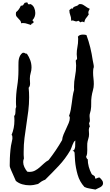

<svg xmlns="http://www.w3.org/2000/svg" viewBox="-20 -1391 908 1580"><path d="M828.1 116.2Q828.1 127.9 821.3 136.2Q814.5 144.5 804.7 149.9Q794.9 155.3 784.2 159.7Q773.4 164.1 765.6 168.9Q743.2 164.1 718.8 160.6Q694.3 157.2 674.8 147.5Q634.8 103.5 618.7 46.4Q602.5 -10.7 597.7 -67.4Q595.7 -84 595.7 -100.1Q595.7 -116.2 593.8 -132.8Q591.8 -147.5 576.2 -150.4Q587.9 -152.3 592.8 -162.6Q597.7 -172.9 598.6 -186Q599.6 -199.2 599.1 -212.4Q598.6 -225.6 600.6 -234.4Q592.8 -231.4 586.9 -221.2Q581.1 -210.9 576.2 -198.2Q571.3 -185.5 566.9 -173.3Q562.5 -161.1 558.6 -154.3Q517.6 -84 463.4 -26.4Q409.2 31.2 351.6 87.9Q335 93.8 320.3 103Q305.7 112.3 293 123Q255.9 133.8 222.7 133.8Q192.4 133.8 163.1 125.5Q133.8 117.2 110.4 97.7L74.2 15.6Q71.3 7.8 67.4 -0.5Q63.5 -8.8 61.5 -16.6Q59.6 -25.4 60.1 -35.6Q60.5 -45.9 60.5 -53.7Q60.5 -87.9 63 -122.6Q65.4 -157.2 70.3 -191.4Q72.3 -205.1 76.2 -219.7Q80.1 -234.4 82 -248V-258.8Q82 -263.7 81.1 -271Q80.1 -278.3 75.2 -280.3Q98.6 -336.9 98.6 -398.4Q98.6 -408.2 98.1 -417.5Q97.7 -426.8 96.7 -436.5Q103.5 -443.4 105.5 -452.6Q107.4 -461.9 107.4 -472.2Q107.4 -482.4 107.9 -492.2Q108.4 -502 113.3 -510.7Q112.3 -521.5 111.8 -531.7Q111.3 -542 111.3 -552.7Q111.3 -618.2 121.6 -682.1Q131.8 -746.1 131.8 -811.5V-852.5Q131.8 -866.2 132.3 -880.9Q132.8 -895.5 136.2 -909.2Q139.6 -922.9 146.5 -935.1Q153.3 -947.3 166 -956.1Q168 -956.1 169.4 -956.5Q170.9 -957 172.9 -957Q181.6 -957 186.5 -952.6Q191.4 -948.2 201.2 -949.2Q218.8 -923.8 229 -895.5Q239.3 -867.2 239.3 -835.9Q239.3 -812.5 232.4 -790Q225.6 -767.6 225.6 -743.2Q225.6 -733.4 226.6 -723.6Q227.5 -713.9 227.5 -704.1Q227.5 -694.3 225.1 -685.1Q222.7 -675.8 215.8 -668.9Q217.8 -649.4 218.8 -629.4Q219.7 -609.4 219.7 -589.8Q219.7 -534.2 212.9 -478.5Q206.1 -422.9 197.3 -367.2Q188.5 -311.5 181.6 -255.9Q174.8 -200.2 174.8 -143.6V-115.2Q174.8 -101.6 176.8 -86.9Q170.9 -73.2 170.9 -57.6Q170.9 -36.1 180.7 -15.6Q190.4 4.9 204.1 21.5Q209 22.5 213.4 22.9Q217.8 23.4 222.7 23.4Q248 23.4 268.1 12.7Q288.1 2 306.2 -13.7Q324.2 -29.3 341.8 -45.9Q359.4 -62.5 379.9 -73.2Q411.1 -113.3 438.5 -153.8Q465.8 -194.3 491.2 -238.3Q493.2 -261.7 503.4 -285.6Q513.7 -309.6 524.9 -333Q536.1 -356.4 545.4 -378.9Q554.7 -401.4 554.7 -421.9Q554.7 -432.6 547.9 -436.5Q557.6 -461.9 562.5 -489.3Q567.4 -516.6 570.8 -543.9Q574.2 -571.3 578.1 -598.1Q582 -625 589.8 -651.4Q589.8 -657.2 589.4 -663.1Q588.9 -668.9 588.9 -674.8Q588.9 -719.7 597.7 -763.2Q606.4 -806.6 606.4 -851.6Q606.4 -862.3 605 -871.6Q603.5 -880.9 603.5 -889.6Q603.5 -897.5 608.9 -899.4Q614.3 -901.4 614.3 -910.2Q614.3 -918 612.8 -926.8Q611.3 -935.5 611.3 -945.3Q611.3 -975.6 617.2 -1004.9Q623 -1034.2 623 -1064.5V-1076.2Q623 -1083 621.1 -1088.9Q627.9 -1099.6 639.6 -1103Q651.4 -1106.4 662.1 -1106.4Q679.7 -1106.4 691.4 -1102.5Q710 -1052.7 722.7 -1000.5Q735.4 -948.2 743.2 -894.5Q745.1 -881.8 748.5 -867.7Q752 -853.5 752 -839.8Q752 -836.9 750.5 -833Q749 -829.1 748 -825.2Q747.1 -817.4 746.6 -809.6Q746.1 -801.8 746.1 -793.9Q746.1 -770.5 749 -747.1Q752 -723.6 752 -699.2Q752 -671.9 744.6 -647Q737.3 -622.1 733.4 -594.7Q729.5 -566.4 730.5 -539.1Q731.4 -511.7 726.6 -483.4Q724.6 -471.7 720.7 -460.4Q716.8 -449.2 716.8 -436.5Q716.8 -427.7 718.3 -418.9Q719.7 -410.2 719.7 -400.4Q719.7 -385.7 712.9 -377.9Q714.8 -370.1 715.8 -363.8Q716.8 -357.4 719.7 -349.6Q714.8 -343.8 712.9 -336.9Q710.9 -330.1 710.9 -322.3Q710.9 -312.5 711.9 -304.2Q712.9 -295.9 712.9 -287.1Q712.9 -266.6 706.5 -248Q700.2 -229.5 698.2 -210Q697.3 -196.3 697.8 -183.1Q698.2 -169.9 698.2 -156.2Q698.2 -141.6 696.8 -127.9Q695.3 -114.3 688.5 -100.6Q690.4 -94.7 693.4 -88.9Q696.3 -83 702.1 -80.1Q702.1 -49.8 710.4 -19Q718.8 11.7 733.4 39.1Q736.3 44.9 742.2 47.9Q748 50.8 752.9 54.2Q757.8 57.6 760.7 62.5Q763.7 67.4 761.7 77.1Q763.7 78.1 767.6 78.1Q775.4 78.1 780.8 74.2Q786.1 70.3 793.9 70.3H800.8Q809.6 79.1 818.8 90.8Q828.1 102.5 828.1 116.2ZM270.5 -1284.2Q270.5 -1268.6 265.1 -1253.4Q259.8 -1238.3 249 -1227.5Q249 -1226.6 248.5 -1225.6Q248 -1224.6 248 -1223.6Q248 -1218.8 252.9 -1216.3Q257.8 -1213.9 256.8 -1209V-1207Q252 -1199.2 244.1 -1197.3Q236.3 -1195.3 235.4 -1185.5Q218.8 -1189.5 203.6 -1195.3Q188.5 -1201.2 170.9 -1201.2H163.1Q159.2 -1201.2 154.3 -1199.2Q153.3 -1212.9 146.5 -1221.7Q139.6 -1230.5 131.3 -1238.3Q123 -1246.1 116.7 -1254.4Q110.4 -1262.7 110.4 -1275.4Q110.4 -1281.2 112.3 -1291Q126 -1301.8 135.3 -1314.9Q144.5 -1328.1 151.4 -1343.8H154.3Q167 -1343.8 171.9 -1351.6Q176.8 -1359.4 182.6 -1367.2Q187.5 -1368.2 191.4 -1369.6Q195.3 -1371.1 200.2 -1371.1Q206.1 -1371.1 208 -1366.7Q210 -1362.3 210 -1357.4Q215.8 -1355.5 218.8 -1355.5Q221.7 -1355.5 225.1 -1356.4Q228.5 -1357.4 231.4 -1357.4Q252 -1347.7 261.2 -1326.7Q270.5 -1305.7 270.5 -1284.2ZM718.8 -1318.4Q714.8 -1310.5 710.9 -1303.2Q707 -1295.9 707 -1287.1Q707 -1278.3 710.9 -1273.4Q700.2 -1255.9 689 -1242.7Q677.7 -1229.5 673.8 -1207Q668.9 -1209 665.5 -1210.9Q662.1 -1212.9 657.2 -1212.9Q652.3 -1212.9 648.9 -1210.9Q645.5 -1209 641.6 -1207Q637.7 -1210.9 633.3 -1214.4Q628.9 -1217.8 624 -1220.7Q620.1 -1218.8 616.7 -1216.8Q613.3 -1214.8 608.4 -1214.8Q599.6 -1214.8 591.3 -1218.8Q583 -1222.7 574.2 -1222.7Q572.3 -1222.7 564.5 -1220.7Q564.5 -1222.7 564.9 -1225.1Q565.4 -1227.5 565.4 -1229.5Q565.4 -1249 558.1 -1267.1Q550.8 -1285.2 550.8 -1305.7V-1308.6Q555.7 -1310.5 560.1 -1315.9Q564.5 -1321.3 570.3 -1321.3Q575.2 -1321.3 578.1 -1318.4Q580.1 -1327.1 585 -1331.1Q589.8 -1335 595.7 -1337.4Q601.6 -1339.8 607.9 -1341.3Q614.3 -1342.8 620.1 -1346.7Q624 -1349.6 625.5 -1351.6Q627 -1353.5 628.4 -1355Q629.9 -1356.4 632.3 -1356.9Q634.8 -1357.4 641.6 -1357.4Q652.3 -1357.4 662.1 -1352.5Q671.9 -1347.7 680.7 -1340.8L699.2 -1328.1Q709 -1322.3 718.8 -1318.4Z"/></svg>

Font: RockSalt
Style: Regular
Weight: 400
Designer: Squid
Foundry: Font Diner, Inc DBA Sideshow
Version: Version 1.000